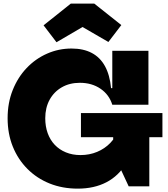

<svg xmlns="http://www.w3.org/2000/svg" viewBox="-20 -1052 948 1084"><path d="M419 13Q332.5 13 260.2 -16Q188 -45 134.8 -98.5Q81.5 -152 52.2 -224.5Q23 -297 23 -384.5Q23 -471.5 51.8 -543.5Q80.5 -615.5 130.5 -668Q180.5 -720.5 245.8 -749.2Q311 -778 384 -778Q451 -778 498.2 -753Q545.5 -728 572.8 -678.2Q600 -628.5 607 -554.5H649.5L614 -460.5Q596.5 -517.5 547.5 -551Q498.5 -584.5 431 -584.5Q373 -584.5 329 -559.2Q285 -534 260.2 -489Q235.5 -444 235.5 -384.5Q235.5 -338.5 249.2 -300.2Q263 -262 289 -234.5Q315 -207 352 -191.8Q389 -176.5 434.5 -176.5Q485 -176.5 528.2 -194.5Q571.5 -212.5 603 -245.2Q634.5 -278 650 -322L750 -309.5Q736 -202.5 693 -130.8Q650 -59 580.8 -23Q511.5 13 419 13ZM706.5 0 619 -188V-368H823V0ZM437 -277.5V-413.5H897V-277.5ZM614 -460.5V-765H818V-460.5ZM512.5 -1031.5 665 -910.5 592 -815 446 -899.5 299 -813.5 226 -909 379.5 -1031.5Z"/></svg>

Font: Hepta Slab ExtraLight ExtraBold
Style: Regular
Weight: 800
Version: Version 1.102